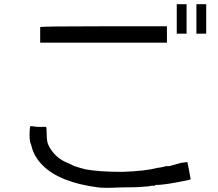

<svg xmlns="http://www.w3.org/2000/svg" viewBox="-20 -856 1040 917"><path d="M121.1 -210.9Q121.1 -242.2 125 -253.9L160.2 -250H171.9H183.6Q195.3 -250 199.2 -250Q203.1 -250 203.1 -214.8Q203.1 -179.7 210.9 -164.1Q234.4 -113.3 285.2 -85.9Q300.8 -78.1 335.9 -62.5Q371.1 -50.8 390.6 -46.9Q453.1 -35.2 566.4 -35.2Q675.8 -39.1 734.4 -54.7Q742.2 -54.7 757.8 -58.6L773.4 -62.5H789.1Q828.1 -74.2 843.8 -78.1Q871.1 -82 875 -82Q875 -82 882.8 -43Q890.6 -3.9 890.6 0Q886.7 3.9 820.3 15.6Q757.8 27.3 726.6 27.3H722.7L718.8 31.2Q710.9 31.2 703.1 31.2Q687.5 35.2 671.9 35.2Q640.6 39.1 558.6 39.1Q476.6 43 449.2 39.1Q265.6 15.6 183.6 -66.4Q140.6 -109.4 128.9 -164.1Q121.1 -179.7 121.1 -210.9ZM476.6 -730.5H777.3V-652.3H171.9V-687.5Q171.9 -726.6 171.9 -726.6Q175.8 -730.5 476.6 -730.5ZM918 -835.9H964.8V-695.3H918ZM824.2 -835.9H871.1V-695.3H824.2Z"/></svg>

Font: 和音 by 宁静之雨，公众号njzyshare
Style: Regular
Weight: 400
Designer: Steve Matteson
Foundry: Ascender Corporation
Version: Version 6.00;June 8, 2018;FontCreator 11.0.0.2388 32-bit